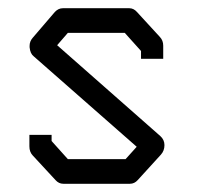

<svg xmlns="http://www.w3.org/2000/svg" viewBox="-20 -496 526 467"><path d="M323 -372 283.5 -416H145L119 -386L370 -165Q380 -156 380 -143Q380 -129.5 371.5 -120L315 -58Q307 -49 296 -49H134Q123 -49 115 -58L59.5 -118Q51.5 -126.5 51.5 -140V-168H105.5V-153L145 -109H285.5L312.5 -139L62 -359Q53.5 -365.5 52 -381V-384.5Q52 -395.5 59.5 -404L113.5 -467Q122 -476 133 -476H294.5Q305 -476 313 -467L369 -406Q377 -397.5 377 -385V-353H323Z"/></svg>

Font: 3270 Nerd Font Mono SemCond
Style: Regular
Weight: 400
Monospace: yes
Version: Version 3.0.1;Nerd Fonts 3.1.1